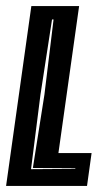

<svg xmlns="http://www.w3.org/2000/svg" viewBox="-30 -611 349 631"><path d="M-10 0 73 -591H230L162 -108H271L256 0ZM72 -55 217 -56 218 -58 78 -59 116 -300 146 -547H141L103 -300Z"/></svg>

Font: Alumni Sans Inline One
Style: Italic
Weight: 400
Italic angle: -8°
Designer: Robert E. Leuschke
Foundry: Robert E. Leuschke
Version: Version 1.100; ttfautohint (v1.8.3)